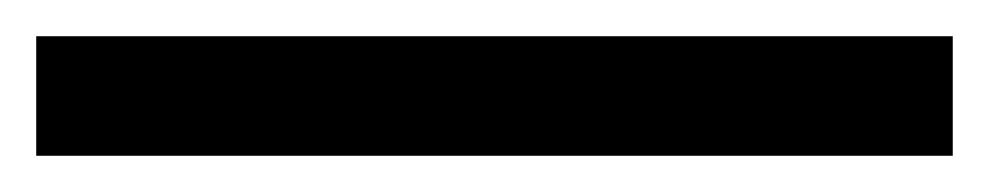

<svg xmlns="http://www.w3.org/2000/svg" viewBox="-23 -846 546 106"><path d="M503 -760V-826H-3V-760Z"/></svg>

Font: Noto Sans Cypriot
Style: Regular
Weight: 400
Designer: Monotype Design Team
Foundry: Monotype Imaging Inc.
Version: Version 2.002